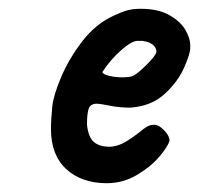

<svg xmlns="http://www.w3.org/2000/svg" viewBox="-20 -417 453 437"><path d="M96 -123Q96 -146 99 -174Q101 -198 118.5 -240Q136 -282 166.5 -322Q197 -362 238 -381Q257 -390 270 -393.5Q283 -397 300 -397Q341 -397 366.5 -382Q392 -367 402.5 -348Q413 -329 413 -315V-310V-307Q413 -295 399 -263Q385 -231 354.5 -203Q324 -175 276 -172Q252 -172 229.5 -176.5Q207 -181 201 -181Q186 -181 182 -170Q178 -159 178 -133Q181 -105 193.5 -94Q206 -83 230 -83Q242 -83 258 -90Q274 -98 296 -115Q308 -125 315 -129Q322 -133 332 -133Q341 -133 353 -121Q365 -109 366 -98Q364 -86 344 -62Q324 -38 292 -19Q260 0 223 0Q166 0 131 -32Q96 -64 96 -123ZM284 -245Q294 -250 314.5 -270.5Q335 -291 336 -299Q336 -309 327.5 -315.5Q319 -322 304 -324H293Q280 -324 255.5 -302.5Q231 -281 213 -253Q214 -248 228 -244.5Q242 -241 258 -241Q277 -241 284 -245Z"/></svg>

Font: Caveat
Style: Bold
Weight: 700
Designer: Pablo Impallari
Foundry: Pablo Impallari
Version: Version 1.500; ttfautohint (v1.6)